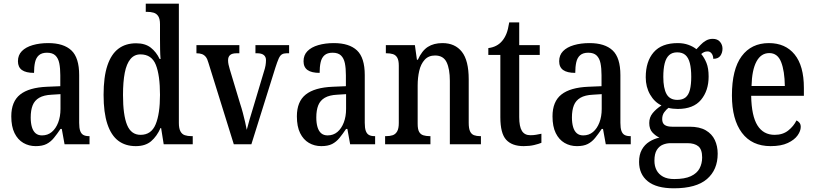

<svg xmlns="http://www.w3.org/2000/svg" viewBox="-20 -780 4406 1038"><path d="M173 10Q136 10 106 -7.5Q76 -25 58.5 -60.5Q41 -96 41 -151Q41 -231 89 -269Q137 -307 235 -311L306 -314V-373Q306 -411 300.5 -438Q295 -465 279.5 -480Q264 -495 234 -495Q206 -495 190.5 -481.5Q175 -468 169.5 -443.5Q164 -419 164 -386Q120 -386 98.5 -401.5Q77 -417 77 -449Q77 -482 98 -503.5Q119 -525 156.5 -536Q194 -547 241 -547Q324 -547 366 -507.5Q408 -468 408 -374V-116Q408 -88 413.5 -72.5Q419 -57 430.5 -50.5Q442 -44 461 -44H464V0H329L314 -83H307Q289 -56 271.5 -34.5Q254 -13 231.5 -1.5Q209 10 173 10ZM207 -48Q238 -48 260 -66.5Q282 -85 294.5 -117.5Q307 -150 307 -191V-271L259 -268Q217 -266 192 -251.5Q167 -237 156.5 -210.5Q146 -184 146 -145Q146 -115 152.5 -93Q159 -71 172.5 -59.5Q186 -48 207 -48Z M714 10Q658 10 619.5 -19Q581 -48 560.5 -109.5Q540 -171 540 -267Q540 -364 560.5 -425.5Q581 -487 620 -516.5Q659 -546 716 -546Q765 -546 795 -522.5Q825 -499 843 -461H848Q846 -485 845.5 -513Q845 -541 845 -569V-649Q845 -678 835.5 -692.5Q826 -707 810 -711.5Q794 -716 775 -716H768V-760H947V-115Q947 -86 955.5 -70Q964 -54 979.5 -49Q995 -44 1014 -44H1022V0H865L851 -88H848Q828 -43 797 -16.5Q766 10 714 10ZM740 -51Q798 -51 821.5 -108Q845 -165 845 -267Q845 -373 822.5 -429.5Q800 -486 739 -486Q706 -486 685 -460.5Q664 -435 654.5 -386.5Q645 -338 645 -266Q645 -158 667 -104.5Q689 -51 740 -51Z M1107 -440Q1101 -462 1092.5 -472.5Q1084 -483 1072 -487.5Q1060 -492 1042 -492V-536H1274V-492H1259Q1235 -492 1224 -482.5Q1213 -473 1213 -454Q1213 -443 1215.5 -431Q1218 -419 1222 -406L1278 -220Q1286 -196 1293 -169.5Q1300 -143 1305.5 -119Q1311 -95 1314 -78Q1319 -98 1329 -133Q1339 -168 1351 -206L1406 -390Q1413 -411 1415.5 -426Q1418 -441 1418 -455Q1418 -473 1406 -482.5Q1394 -492 1371 -492H1361V-536H1543V-492H1529Q1514 -492 1504 -486Q1494 -480 1486.5 -463Q1479 -446 1469 -415L1339 0H1244Z M1717 10Q1680 10 1650 -7.5Q1620 -25 1602.5 -60.5Q1585 -96 1585 -151Q1585 -231 1633 -269Q1681 -307 1779 -311L1850 -314V-373Q1850 -411 1844.5 -438Q1839 -465 1823.5 -480Q1808 -495 1778 -495Q1750 -495 1734.5 -481.5Q1719 -468 1713.5 -443.5Q1708 -419 1708 -386Q1664 -386 1642.5 -401.5Q1621 -417 1621 -449Q1621 -482 1642 -503.5Q1663 -525 1700.5 -536Q1738 -547 1785 -547Q1868 -547 1910 -507.5Q1952 -468 1952 -374V-116Q1952 -88 1957.5 -72.5Q1963 -57 1974.5 -50.5Q1986 -44 2005 -44H2008V0H1873L1858 -83H1851Q1833 -56 1815.5 -34.5Q1798 -13 1775.5 -1.5Q1753 10 1717 10ZM1751 -48Q1782 -48 1804 -66.5Q1826 -85 1838.5 -117.5Q1851 -150 1851 -191V-271L1803 -268Q1761 -266 1736 -251.5Q1711 -237 1700.5 -210.5Q1690 -184 1690 -145Q1690 -115 1696.5 -93Q1703 -71 1716.5 -59.5Q1730 -48 1751 -48Z M2062 0V-44H2068Q2088 -44 2103 -49Q2118 -54 2127 -69.5Q2136 -85 2136 -115V-425Q2136 -454 2127.5 -468.5Q2119 -483 2104 -487.5Q2089 -492 2071 -492H2066V-536H2223L2234 -457H2239Q2261 -506 2293 -526.5Q2325 -547 2372 -547Q2440 -547 2477 -500Q2514 -453 2514 -351V-116Q2514 -85 2521.5 -69.5Q2529 -54 2543 -49Q2557 -44 2575 -44H2580V0H2412V-343Q2412 -407 2394.5 -443.5Q2377 -480 2332 -480Q2297 -480 2276 -457Q2255 -434 2246.5 -397Q2238 -360 2238 -318V-111Q2238 -81 2246 -67Q2254 -53 2269 -48.5Q2284 -44 2302 -44H2307V0Z M2811 10Q2748 10 2716.5 -24.5Q2685 -59 2685 -146V-483H2620V-520Q2644 -523 2663 -533Q2682 -543 2695 -559Q2708 -574 2717.5 -597Q2727 -620 2733 -659H2787V-536H2898V-483H2787V-147Q2787 -96 2801.5 -72.5Q2816 -49 2847 -49Q2864 -49 2878.5 -51.5Q2893 -54 2907 -57V-8Q2893 -2 2868 4Q2843 10 2811 10Z M3099 10Q3062 10 3032 -7.5Q3002 -25 2984.5 -60.5Q2967 -96 2967 -151Q2967 -231 3015 -269Q3063 -307 3161 -311L3232 -314V-373Q3232 -411 3226.5 -438Q3221 -465 3205.5 -480Q3190 -495 3160 -495Q3132 -495 3116.5 -481.5Q3101 -468 3095.5 -443.5Q3090 -419 3090 -386Q3046 -386 3024.5 -401.5Q3003 -417 3003 -449Q3003 -482 3024 -503.5Q3045 -525 3082.5 -536Q3120 -547 3167 -547Q3250 -547 3292 -507.5Q3334 -468 3334 -374V-116Q3334 -88 3339.5 -72.5Q3345 -57 3356.5 -50.5Q3368 -44 3387 -44H3390V0H3255L3240 -83H3233Q3215 -56 3197.5 -34.5Q3180 -13 3157.5 -1.5Q3135 10 3099 10ZM3133 -48Q3164 -48 3186 -66.5Q3208 -85 3220.5 -117.5Q3233 -150 3233 -191V-271L3185 -268Q3143 -266 3118 -251.5Q3093 -237 3082.5 -210.5Q3072 -184 3072 -145Q3072 -115 3078.5 -93Q3085 -71 3098.5 -59.5Q3112 -48 3133 -48Z M3623 238Q3529 238 3482 200Q3435 162 3435 95Q3435 56 3450 29Q3465 2 3490.5 -14Q3516 -30 3545 -36Q3525 -45 3507.5 -63.5Q3490 -82 3490 -115Q3490 -146 3508.5 -168.5Q3527 -191 3556 -210Q3518 -228 3494.5 -269Q3471 -310 3471 -362Q3471 -448 3514 -497.5Q3557 -547 3644 -547Q3676 -547 3702 -537.5Q3728 -528 3745 -514Q3755 -524 3767.5 -537.5Q3780 -551 3796.5 -560.5Q3813 -570 3833 -570Q3859 -570 3872.5 -554Q3886 -538 3886 -517Q3886 -495 3874.5 -478.5Q3863 -462 3836 -462Q3836 -479 3827.5 -490.5Q3819 -502 3806 -502Q3795 -502 3787 -498.5Q3779 -495 3771 -488Q3788 -468 3799.5 -439.5Q3811 -411 3811 -366Q3811 -290 3770 -240.5Q3729 -191 3644 -191Q3633 -191 3618 -192.5Q3603 -194 3594 -197Q3582 -188 3571 -173Q3560 -158 3560 -136Q3560 -114 3573.5 -104.5Q3587 -95 3614 -95H3708Q3762 -95 3795.5 -75.5Q3829 -56 3844.5 -23Q3860 10 3860 51Q3860 138 3802 188Q3744 238 3623 238ZM3625 188Q3682 188 3715 172.5Q3748 157 3762 130.5Q3776 104 3776 71Q3776 28 3755.5 11Q3735 -6 3696 -6H3605Q3584 -6 3564 2Q3544 10 3531 30.5Q3518 51 3518 89Q3518 118 3529.5 140Q3541 162 3564.5 175Q3588 188 3625 188ZM3642 -240Q3670 -240 3686.5 -253.5Q3703 -267 3710 -295Q3717 -323 3717 -365Q3717 -409 3709.5 -438.5Q3702 -468 3685.5 -482.5Q3669 -497 3641 -497Q3614 -497 3597.5 -482Q3581 -467 3573.5 -437.5Q3566 -408 3566 -364Q3566 -303 3583.5 -271.5Q3601 -240 3642 -240Z M4146 10Q4045 10 3991 -62Q3937 -134 3937 -264Q3937 -405 3989.5 -476Q4042 -547 4137 -547Q4226 -547 4276 -485.5Q4326 -424 4326 -305V-262H4041Q4043 -153 4075 -102Q4107 -51 4168 -51Q4212 -51 4241.5 -74.5Q4271 -98 4286 -129Q4295 -125 4302 -116.5Q4309 -108 4309 -94Q4309 -72 4292 -48Q4275 -24 4239 -7Q4203 10 4146 10ZM4223 -315Q4222 -396 4203 -444.5Q4184 -493 4139 -493Q4094 -493 4069.5 -447Q4045 -401 4043 -315Z"/></svg>

Font: Noto Serif Khmer Condensed Medium
Style: Regular
Weight: 500
Width: 3
Designer: Danh Hong and the Monotype Design Team
Foundry: Monotype Imaging Inc.
Version: Version 2.004